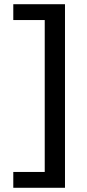

<svg xmlns="http://www.w3.org/2000/svg" viewBox="-20 -778 411 910"><path d="M43 37H192V-683H43V-758H288V112H43Z"/></svg>

Font: KoHo SemiBold
Style: Regular
Weight: 600
Designer: Cadson Demak & Katatrad Team
Foundry: Cadson Demak Co.,Ltd.
Version: Version 1.000; ttfautohint (v1.6)